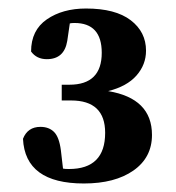

<svg xmlns="http://www.w3.org/2000/svg" viewBox="-20 -831 413 451"><path d="M144 -776 138 -735Q131 -692 90 -692Q66 -692 53 -710Q53 -760 90 -785.5Q127 -811 182 -811Q251 -811 287 -783.5Q323 -756 323 -712Q323 -679 300.5 -653.5Q278 -628 234 -617Q337 -600 337 -514Q337 -461 293.5 -430.5Q250 -400 177 -400Q39 -400 34 -505Q45 -533 75 -533Q95 -533 107 -521Q119 -509 123 -478L128 -435Q132 -434 142 -434Q227 -434 227 -519Q227 -595 147 -595H125V-632H143Q219 -632 219 -707Q219 -777 155 -777Q148 -777 144 -776Z"/></svg>

Font: TypoPRO Source Serif Pro
Style: Bold
Weight: 700
Designer: Frank Grießhammer
Foundry: Adobe Systems Incorporated
Version: Version 1.017;PS 1.0;hotconv 1.0.79;makeotf.lib2.5.61930